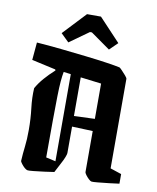

<svg xmlns="http://www.w3.org/2000/svg" viewBox="-90 -884 790 964"><g transform="rotate(10 305.0 -402.0)"><path d="M78 -402Q93 -429 116 -455.5Q139 -482 168 -508L166 -513L44 -540L52 -630Q111 -626 176.5 -619Q242 -612 303.5 -605Q365 -598 412.5 -591Q460 -584 482 -579Q485 -578 495.5 -567Q506 -556 516 -544.5Q526 -533 526 -528V-72L583 -53V-4Q563 -1 532 2.5Q501 6 475 8.5Q449 11 443 10Q437 9 428 0.5Q419 -8 412.5 -17Q406 -26 405 -31V-241L299 -245V-110Q299 -104 293 -88.5Q287 -73 276 -53L251 -5Q232 -2 202 2Q172 6 147 8.5Q122 11 117 10Q110 9 101 1Q92 -7 85 -16.5Q78 -26 77 -30Q79 -69 83.5 -105Q88 -141 88 -191Q88 -248 81.5 -301Q75 -354 78 -402ZM198 -70 247 -59V-503L210 -508Q206 -488 203.5 -459Q201 -430 200 -381.5Q199 -333 198.5 -257.5Q198 -182 198 -70ZM405 -483 299 -496V-299L405 -303ZM207 -658 166 -698 275 -814H346L455 -698L414 -658L315 -728H305Z"/></g></svg>

Font: Grenze Gotisch SemiBold
Style: Regular
Weight: 600
Designer: Renata Polastri
Foundry: Omnibus-Type
Version: Version 1.001